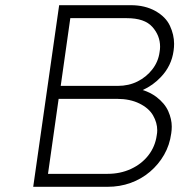

<svg xmlns="http://www.w3.org/2000/svg" viewBox="-20 -720 701 740"><path d="M108 0 208 -700H484Q539 -700 579 -677.5Q619 -655 635 -620.5Q651 -586 651 -551Q651 -538 649 -524Q641 -466 600 -423Q570 -391 530 -373Q559 -364 582 -347Q615 -322 628.5 -291.5Q642 -261 642 -232Q642 -219 640 -206Q634 -161 612.5 -123.5Q591 -86 558 -58Q525 -30 483.5 -15Q442 0 394 0ZM214 -389H434Q476 -389 510 -406Q544 -423 567 -452.5Q590 -482 595 -519Q597 -530 597 -540Q597 -583 567 -616.5Q537 -650 469 -650H251ZM165 -50H395Q444 -50 485 -69Q526 -88 552 -121.5Q578 -155 584 -198Q586 -208 586 -218Q586 -247 570 -275Q554 -303 517.5 -321Q481 -339 431 -339H206Z"/></svg>

Font: Lexend ExtLt
Style: Italic
Weight: 250
Italic angle: -8.13011°
Designer: Bonnie Shaver-Troup, Thomas Jockin
Foundry: Lexend
Version: Version 1.007